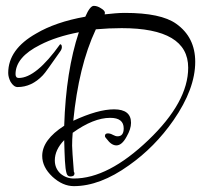

<svg xmlns="http://www.w3.org/2000/svg" viewBox="-20 -543 705 655"><path d="M232 92Q194 92 159 60Q124 27 124 -11Q124 -66 199 -114Q202 -208 214.5 -287.5Q227 -367 249 -433Q171 -418 117 -390Q33 -348 33 -290Q33 -277 44 -277Q103 -277 185 -392Q191 -392 191 -382Q191 -375 185 -367Q161 -333 146.5 -312.5Q132 -292 126 -286Q88 -246 40 -246Q27 -246 16 -264Q8 -280 8 -294Q8 -375 104 -429Q136 -448 178 -462.5Q220 -477 271 -486Q287 -523 300 -523Q312 -523 324 -515Q338 -507 338 -499Q338 -498 337.5 -497Q337 -496 337 -494Q355 -496 372.5 -497.5Q390 -499 406 -499Q529 -499 581 -462Q646 -416 646 -332Q646 -240 572 -133Q540 -87 502 -48.5Q464 -10 420 21Q321 92 232 92ZM232 66Q349 66 486 -65Q622 -195 622 -312Q622 -447 395 -447Q373 -447 351.5 -446Q330 -445 307 -443Q277 -379 258 -301Q239 -223 230 -131Q314 -170 369 -170Q427 -170 427 -124Q427 -103 412 -77Q396 -47 377 -47Q360 -47 344 -69Q338 -75 338 -79Q338 -88 348 -88Q356 -88 365 -83Q374 -78 381 -78Q402 -78 402 -105Q402 -141 356 -141Q299 -141 228 -90Q227 -79 226.5 -68Q226 -57 226 -46Q226 -32 232 43L234 47V49Q234 59 220 59Q210 59 207 48Q203 34 201.5 6Q200 -22 199 -65Q167 -32 167 4Q167 31 186 49Q206 66 232 66Z"/></svg>

Font: Ole
Style: Regular
Weight: 400
Designer: Robert E. Leuschke
Foundry: Robert E. Leuschke
Version: Version 1.010; ttfautohint (v1.8.3)